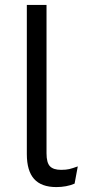

<svg xmlns="http://www.w3.org/2000/svg" viewBox="-20 -750 346 780"><path d="M169 -730V-127Q169 -89 183 -74.5Q197 -60 228 -60Q248 -60 261 -63Q274 -66 296 -74L283 -4Q267 3 248 6.5Q229 10 209 10Q148 10 118.5 -23Q89 -56 89 -124V-730Z"/></svg>

Font: Work Sans
Style: Regular
Weight: 400
Designer: Wei Huang
Foundry: Wei Huang
Version: Version 2.006; ttfautohint (v1.8.1.43-b0c9)